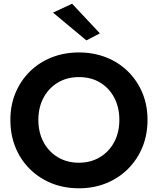

<svg xmlns="http://www.w3.org/2000/svg" viewBox="-20 -997 851 1036"><path d="M266 -929 369 -977 519 -817 446 -779ZM36 -350Q36 -430 64 -496.5Q92 -563 142 -612Q192 -661 259.5 -687.5Q327 -714 406 -714Q485 -714 552.5 -687.5Q620 -661 670 -612Q720 -563 748 -496.5Q776 -430 776 -350Q776 -270 748.5 -203Q721 -136 671 -86Q621 -36 553.5 -8.5Q486 19 406 19Q325 19 257.5 -8.5Q190 -36 140 -86Q90 -136 63 -203Q36 -270 36 -350ZM187 -350Q187 -283 214.5 -231Q242 -179 291.5 -149Q341 -119 406 -119Q470 -119 519.5 -149Q569 -179 596.5 -231Q624 -283 624 -350Q624 -417 597 -469Q570 -521 521 -551Q472 -581 406 -581Q341 -581 291.5 -551Q242 -521 214.5 -469Q187 -417 187 -350Z"/></svg>

Font: Jost* Semi
Style: Regular
Weight: 600
Version: Version 3.7